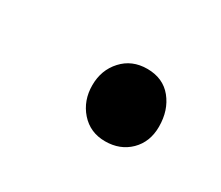

<svg xmlns="http://www.w3.org/2000/svg" viewBox="-42 -392 319 277"><g transform="rotate(30 117.5 -253.5)"><path d="M144 -314Q170.4 -314 185.3 -295.7Q200.2 -277.3 200.2 -250Q200.2 -224.6 184.1 -208.7Q168 -192.9 143.1 -192.9Q118.2 -192.9 102.5 -210.7Q86.9 -228.5 86.9 -253.9Q86.9 -279.3 102.8 -296.6Q118.7 -314 144 -314Z"/></g></svg>

Font: Junicode SmCond
Style: Italic
Weight: 400
Width: 4
Italic angle: -11°
Designer: Peter S. Baker
Version: Version 2.206